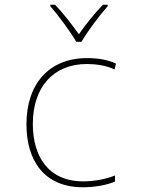

<svg xmlns="http://www.w3.org/2000/svg" viewBox="-20 -783 603 813"><path d="M303 -606H325C349 -648 400 -716 436 -757V-763H416C379 -725 341 -677 314 -638C286 -677 248 -727 213 -763H193V-757C227 -718 278 -649 303 -606ZM332 10C385 10 436 -1 467 -14V-40C431 -25 379 -15 333 -15C182 -15 119 -124 119 -258C119 -414 206 -512 348 -512C385 -512 429 -506 465 -489L471 -514C436 -530 395 -537 349 -537C188 -537 92 -428 92 -257C92 -105 165 10 332 10Z"/></svg>

Font: Noto Sans Mono SemiCondensed Thin
Style: Regular
Weight: 100
Width: 4
Designer: Monotype Design Team
Foundry: Monotype Imaging Inc.
Version: Version 2.014